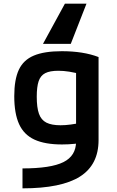

<svg xmlns="http://www.w3.org/2000/svg" viewBox="-20 -810 640 1050"><path d="M335 -790H453L367 -570H215ZM103 111Q258 111 327 76.5Q396 42 396 -36V-467L432 -402Q390 -413 359 -418Q328 -423 299 -423Q253 -423 227.5 -410Q202 -397 191.5 -366.5Q181 -336 181 -281Q181 -222 193 -188Q205 -154 233.5 -139.5Q262 -125 311 -125Q338 -125 367 -129Q396 -133 437 -141L450 -32Q421 -27 388 -23.5Q355 -20 319 -20Q226 -20 168.5 -46.5Q111 -73 84.5 -131Q58 -189 58 -284Q58 -375 83 -428.5Q108 -482 165 -506Q222 -530 318 -530Q436 -530 519 -498V-44Q519 91 417.5 155.5Q316 220 103 220Z"/></svg>

Font: M PLUS Code Latin Expanded SemiBold
Style: Regular
Weight: 600
Width: 7
Designer: Coji Morishita
Foundry: UNDERFOREST DESIGN
Version: Version 1.002; ttfautohint (v1.8.3)